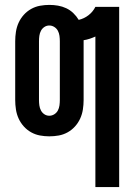

<svg xmlns="http://www.w3.org/2000/svg" viewBox="-20 -548 540 783"><path d="M369 215V-399Q358 -394 346 -390Q334 -386 321 -384V-140Q321 -121 318 -101.5Q315 -82 307 -64.5Q299 -47 286 -32.5Q273 -18 256 -8.5Q239 1 220 4.5Q201 8 181 8Q162 8 143 4.5Q124 1 107 -8.5Q90 -18 77 -32.5Q64 -47 56 -64.5Q48 -82 45 -101.5Q42 -121 42 -140V-380Q42 -399 45 -418.5Q48 -438 56 -455.5Q64 -473 77 -487.5Q90 -502 107 -511.5Q124 -521 143 -524.5Q162 -528 181 -528Q199 -528 216.5 -525Q234 -522 250 -514.5Q266 -507 279 -494.5Q292 -482 301 -467Q323 -472 341 -486Q359 -500 369 -520H466V215ZM181 -76Q192 -76 201.5 -82Q211 -88 216 -97.5Q221 -107 222.5 -118Q224 -129 224 -140V-380Q224 -391 222.5 -402Q221 -413 216 -422.5Q211 -432 201.5 -438Q192 -444 181 -444Q170 -444 161 -438Q152 -432 147 -422.5Q142 -413 140.5 -402Q139 -391 139 -380V-140Q139 -129 140.5 -118Q142 -107 147 -97.5Q152 -88 161 -82Q170 -76 181 -76Z"/></svg>

Font: Iosevka Term Curly
Style: Bold
Weight: 700
Designer: Belleve Invis
Foundry: Belleve Invis
Version: Version 32.3.0